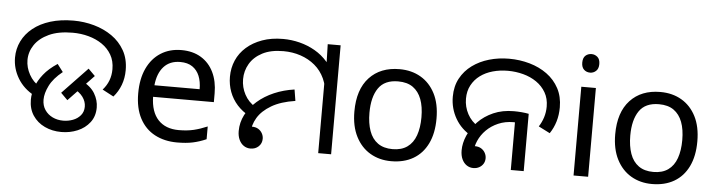

<svg xmlns="http://www.w3.org/2000/svg" viewBox="-46 -941 4311 1155"><g transform="rotate(5 2109.5 -363.5)"><path d="M168 -196Q102 -231 67 -289.5Q32 -348 32 -414Q32 -467 54.5 -513Q77 -559 120 -593.5Q163 -628 224.5 -647Q286 -666 364 -666Q428 -666 488.5 -649Q549 -632 597 -598.5Q645 -565 673.5 -514.5Q702 -464 702 -396Q702 -348 686.5 -306.5Q671 -265 642 -232L574 -268Q598 -295 610 -326.5Q622 -358 622 -395Q622 -445 600.5 -482Q579 -519 543 -543.5Q507 -568 461 -580.5Q415 -593 365 -593Q279 -593 222 -566.5Q165 -540 136.5 -497.5Q108 -455 108 -406Q108 -361 131.5 -318.5Q155 -276 195 -253L168 -196ZM149 -170Q149 -207 163 -246.5Q177 -286 208 -325Q239 -364 291 -398L326 -352Q271 -308 248 -261.5Q225 -215 225 -177Q225 -141 242.5 -115Q260 -89 289 -75Q318 -61 353 -61Q384 -61 412 -71.5Q440 -82 458 -103.5Q476 -125 476 -156Q476 -187 456 -214.5Q436 -242 393 -263L444 -310Q500 -282 524 -241.5Q548 -201 548 -157Q548 -104 519.5 -67Q491 -30 445.5 -11Q400 8 348 8Q293 8 247.5 -13.5Q202 -35 175.5 -75Q149 -115 149 -170ZM327 -227 479 -386 520 -345 368 -186Z M1026 -546Q1095 -546 1144.5 -516Q1194 -486 1220.5 -431.5Q1247 -377 1247 -304V-251H880Q882 -160 926.5 -112.5Q971 -65 1051 -65Q1102 -65 1141.5 -74.5Q1181 -84 1223 -102V-25Q1182 -7 1142 1.5Q1102 10 1047 10Q971 10 912.5 -21Q854 -52 821.5 -113.5Q789 -175 789 -264Q789 -352 818.5 -415Q848 -478 901.5 -512Q955 -546 1026 -546ZM1025 -474Q962 -474 925.5 -433.5Q889 -393 882 -321H1155Q1155 -367 1141 -401Q1127 -435 1098.5 -454.5Q1070 -474 1025 -474Z M1468 -186Q1424 -209 1393 -243.5Q1362 -278 1346 -321Q1330 -364 1330 -412Q1330 -465 1350 -511Q1370 -557 1409 -591.5Q1448 -626 1503.5 -646Q1559 -666 1629 -666Q1680 -666 1729.5 -653.5Q1779 -641 1822.5 -616Q1866 -591 1899.5 -552.5Q1933 -514 1952 -463Q1971 -412 1971 -347L1909 -344Q1909 -404 1887.5 -450.5Q1866 -497 1828.5 -528.5Q1791 -560 1742 -576.5Q1693 -593 1638 -593Q1561 -593 1510.5 -566.5Q1460 -540 1435 -497Q1410 -454 1410 -404Q1410 -355 1433 -312Q1456 -269 1499 -243L1468 -186ZM1899 -471 1903 -511 1899 -658H1977V0H1899ZM1490 8Q1468 8 1450 -4Q1432 -16 1421.5 -38.5Q1411 -61 1411 -91Q1411 -143 1435 -189.5Q1459 -236 1502 -273.5Q1545 -311 1602 -335.5Q1659 -360 1724 -369L1735 -301Q1648 -288 1592 -255Q1536 -222 1509.5 -177.5Q1483 -133 1483 -84Q1483 -70 1489.5 -56Q1496 -42 1504 -30L1425 -64Q1425 -93 1443.5 -108.5Q1462 -124 1489 -124Q1511 -124 1526.5 -114.5Q1542 -105 1550.5 -89.5Q1559 -74 1559 -57Q1559 -29 1539.5 -10.5Q1520 8 1490 8Z M2590 -269Q2590 -180 2559.5 -117.5Q2529 -55 2473 -22.5Q2417 10 2340 10Q2269 10 2213.5 -22.5Q2158 -55 2126 -117.5Q2094 -180 2094 -269Q2094 -402 2161 -474Q2228 -546 2343 -546Q2416 -546 2471.5 -513.5Q2527 -481 2558.5 -419.5Q2590 -358 2590 -269ZM2185 -269Q2185 -206 2201.5 -159.5Q2218 -113 2253 -88Q2288 -63 2342 -63Q2396 -63 2431 -88Q2466 -113 2482.5 -159.5Q2499 -206 2499 -269Q2499 -333 2482 -378Q2465 -423 2430.5 -447.5Q2396 -472 2341 -472Q2259 -472 2222 -418Q2185 -364 2185 -269Z M2811 -182Q2746 -217 2711 -277.5Q2676 -338 2676 -409Q2676 -472 2702 -520Q2728 -568 2772.5 -600.5Q2817 -633 2874 -649.5Q2931 -666 2994 -666Q3059 -666 3118.5 -649Q3178 -632 3224 -598.5Q3270 -565 3296.5 -515.5Q3323 -466 3323 -401Q3323 -355 3311 -315Q3299 -275 3276 -241L3207 -276Q3224 -302 3234 -333Q3244 -364 3244 -399Q3244 -447 3223 -483.5Q3202 -520 3166.5 -544.5Q3131 -569 3086 -581Q3041 -593 2993 -593Q2945 -593 2902 -581Q2859 -569 2826.5 -545Q2794 -521 2775 -485.5Q2756 -450 2756 -404Q2756 -355 2779 -312Q2802 -269 2845 -243L2811 -182ZM2836 8Q2814 8 2796 -4Q2778 -16 2767.5 -38.5Q2757 -61 2757 -92Q2757 -136 2777 -182Q2797 -228 2834.5 -267Q2872 -306 2926.5 -330Q2981 -354 3050 -354Q3072 -354 3096.5 -352Q3121 -350 3140 -346V0H3062V-310L3107 -283Q3092 -286 3078.5 -287Q3065 -288 3053 -288Q3003 -288 2961.5 -270Q2920 -252 2890.5 -222.5Q2861 -193 2845 -156.5Q2829 -120 2829 -84Q2829 -69 2836 -56.5Q2843 -44 2851 -33L2793 -96Q2795 -106 2801.5 -112Q2808 -118 2817 -121Q2826 -124 2835 -124Q2857 -124 2872.5 -114.5Q2888 -105 2896.5 -89.5Q2905 -74 2905 -57Q2905 -38 2896 -23.5Q2887 -9 2871.5 -0.5Q2856 8 2836 8Z M3529 -536V0H3441V-536ZM3486 -737Q3506 -737 3521.5 -723.5Q3537 -710 3537 -681Q3537 -653 3521.5 -639Q3506 -625 3486 -625Q3464 -625 3449 -639Q3434 -653 3434 -681Q3434 -710 3449 -723.5Q3464 -737 3486 -737Z M4165 -269Q4165 -180 4134.5 -117.5Q4104 -55 4048 -22.5Q3992 10 3915 10Q3844 10 3788.5 -22.5Q3733 -55 3701 -117.5Q3669 -180 3669 -269Q3669 -402 3736 -474Q3803 -546 3918 -546Q3991 -546 4046.5 -513.5Q4102 -481 4133.5 -419.5Q4165 -358 4165 -269ZM3760 -269Q3760 -206 3776.5 -159.5Q3793 -113 3828 -88Q3863 -63 3917 -63Q3971 -63 4006 -88Q4041 -113 4057.5 -159.5Q4074 -206 4074 -269Q4074 -333 4057 -378Q4040 -423 4005.5 -447.5Q3971 -472 3916 -472Q3834 -472 3797 -418Q3760 -364 3760 -269Z"/></g></svg>

Font: oriya15
Style: Book
Weight: 400
Designer: Jelle Bosma - Monotype Design Team
Foundry: Monotype Imaging Inc.
Version: Version 2.003